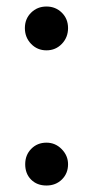

<svg xmlns="http://www.w3.org/2000/svg" viewBox="-20 -572 288 595"><path d="M76.4 -532.7Q95.7 -551.8 124 -551.8Q152.3 -551.8 171.6 -532.7Q190.9 -513.7 190.9 -484.9Q190.9 -456.1 171.6 -436Q152.3 -416 124 -416Q95.7 -416 76.4 -436Q57.1 -456.1 57.1 -484.9Q57.1 -513.7 76.4 -532.7ZM124 -129.9Q151.4 -129.9 171.1 -109.9Q190.9 -89.8 190.9 -63Q190.9 -34.7 171.9 -15.9Q152.8 2.9 124 2.9Q94.7 2.9 76.4 -15.4Q58.1 -33.7 58.1 -63Q58.1 -91.8 76.9 -110.8Q95.7 -129.9 124 -129.9Z"/></svg>

Font: Stilu
Style: Regular
Weight: 400
Designer: Genilson Lima Santos
Foundry: Genilson Lima Santos
Version: Version 1.200;PS 001.200;hotconv 1.0.88;makeotf.lib2.5.64775